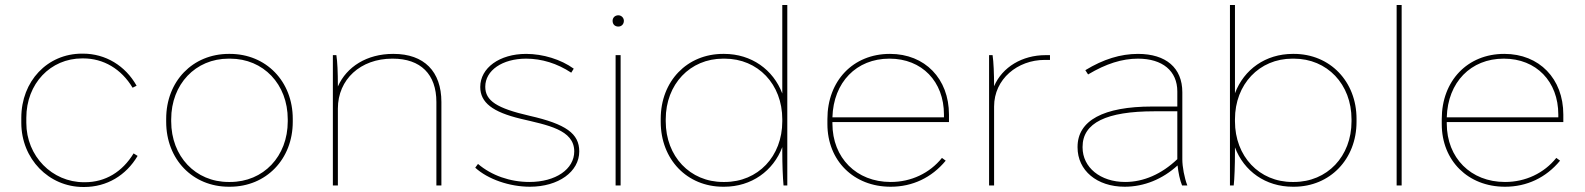

<svg xmlns="http://www.w3.org/2000/svg" viewBox="-20 -740 6322 766"><path d="M312 6H316C406 6 483 -40 529 -118L513 -128C468 -54 400 -13 319 -13H315C188 -13 85 -117 85 -250V-270C85 -406 181 -507 308 -507H312C393 -507 464 -465 509 -390L525 -398C480 -478 401 -526 311 -526H307C169 -526 65 -416 65 -270V-250C65 -106 175 6 312 6Z M893 5H897C1042 5 1148 -105 1148 -254V-266C1148 -415 1042 -525 897 -525H893C749 -525 643 -416 643 -266V-254C643 -104 749 5 893 5ZM892 -14C760 -14 663 -116 663 -256V-264C663 -404 760 -506 892 -506H898C1031 -506 1128 -404 1128 -264V-256C1128 -116 1031 -14 898 -14Z M1308 0H1328V-307C1328 -423 1418 -506 1545 -506H1547C1658 -506 1721 -444 1721 -333V0H1741V-333C1741 -455 1672 -525 1550 -525H1548C1444 -525 1363 -474 1328 -395C1328 -454 1326 -494 1322 -520H1308Z M2094 5C2208 5 2291 -55 2291 -136C2291 -207 2238 -245 2093 -278C1962 -308 1916 -338 1916 -394C1916 -459 1984 -506 2079 -506C2141 -506 2203 -487 2259 -450L2269 -466C2218 -503 2146 -525 2079 -525C1973 -525 1896 -469 1896 -393C1896 -331 1945 -293 2058 -266C2163 -241 2271 -223 2271 -136C2271 -65 2197 -14 2092 -14C2015 -14 1941 -40 1887 -86L1876 -71C1926 -25 2013 5 2094 5Z M2447 -634C2459 -634 2469 -643 2469 -657C2469 -669 2459 -679 2447 -679C2433 -679 2424 -669 2424 -657C2424 -643 2433 -634 2447 -634ZM2436 0H2456V-520H2436Z M2865 5H2869C2978 5 3065 -58 3101 -153V-135C3101 -85 3103 -31 3106 0H3121V-720H3101V-367C3065 -462 2978 -525 2869 -525H2865C2721 -525 2616 -416 2616 -266V-254C2616 -104 2721 5 2865 5ZM2865 -14C2733 -14 2636 -116 2636 -256V-264C2636 -404 2733 -506 2865 -506H2871C3004 -506 3101 -404 3101 -264V-256C3101 -116 3004 -14 2871 -14Z M3533 5H3534C3620 5 3697 -31 3753 -99L3738 -110C3689 -49 3615 -14 3534 -14H3533C3397 -14 3301 -110 3301 -247V-253H3766V-283C3766 -426 3670 -525 3531 -525H3530C3384 -525 3281 -418 3281 -265V-245C3281 -99 3386 5 3533 5ZM3301 -272C3305 -412 3397 -506 3528 -506H3529C3658 -506 3746 -415 3746 -283V-272Z M3926 0H3946V-315C3946 -425 4040 -501 4148 -501C4151 -501 4166 -501 4169 -501V-520H4151C4059 -520 3979 -473 3946 -396C3946 -445 3944 -493 3940 -520H3926Z M4467 5C4544 5 4618 -25 4678 -80C4681 -52 4687 -22 4696 0H4717C4705 -31 4697 -75 4697 -104V-372C4697 -469 4632 -525 4520 -525C4451 -525 4382 -504 4310 -460L4321 -443C4393 -486 4457 -506 4520 -506C4618 -506 4677 -457 4677 -375V-315H4577C4382 -315 4279 -259 4279 -154V-152C4279 -60 4356 5 4467 5ZM4469 -14C4370 -14 4299 -72 4299 -152V-154C4299 -250 4394 -296 4586 -296H4677V-105C4614 -45 4542 -14 4469 -14Z M5138 5H5142C5286 5 5392 -105 5392 -254V-266C5392 -415 5286 -525 5142 -525H5138C5029 -525 4943 -463 4907 -368V-720H4887V0H4902C4905 -26 4907 -80 4907 -135V-152C4943 -57 5029 5 5138 5ZM5136 -14C5004 -14 4907 -116 4907 -256V-264C4907 -404 5004 -506 5136 -506H5142C5275 -506 5372 -404 5372 -264V-256C5372 -116 5275 -14 5142 -14Z M5552 0H5572V-720H5552Z M5984 5H5985C6071 5 6148 -31 6204 -99L6189 -110C6140 -49 6066 -14 5985 -14H5984C5848 -14 5752 -110 5752 -247V-253H6217V-283C6217 -426 6121 -525 5982 -525H5981C5835 -525 5732 -418 5732 -265V-245C5732 -99 5837 5 5984 5ZM5752 -272C5756 -412 5848 -506 5979 -506H5980C6109 -506 6197 -415 6197 -283V-272Z"/></svg>

Font: Fixel Display Thin
Style: Regular
Weight: 100
Designer: AlfaBravo + MacPaw
Foundry: Kyrylo Tkachov, Marchela Mozhyna, Serhii Makarenko, Maria Weinstein, Zakhar Kryvoshyya
Version: Version 1.211